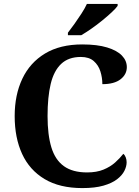

<svg xmlns="http://www.w3.org/2000/svg" viewBox="-20 -951 708 981"><path d="M401 10Q285 10 208 -36Q131 -82 93 -164.5Q55 -247 55 -358Q55 -466 94 -548.5Q133 -631 210 -677.5Q287 -724 400 -724Q477 -724 527.5 -708.5Q578 -693 603 -667Q628 -641 628 -608Q628 -571 596 -546Q564 -521 503 -521Q503 -554 493 -586Q483 -618 459 -639Q435 -660 393 -660Q330 -660 292.5 -624.5Q255 -589 239 -522Q223 -455 223 -358Q223 -262 242.5 -198Q262 -134 306.5 -102Q351 -70 425 -70Q474 -70 509 -84.5Q544 -99 568.5 -121Q593 -143 610 -165Q618 -159 622.5 -147Q627 -135 627 -122Q627 -101 615.5 -78Q604 -55 578 -35Q552 -15 508.5 -2.5Q465 10 401 10ZM327 -784Q342 -803 360.5 -829Q379 -855 396.5 -882Q414 -909 424 -931H581V-921Q572 -908 550.5 -888Q529 -868 502 -846Q475 -824 447 -804.5Q419 -785 395 -771H327Z"/></svg>

Font: Noto Serif Gujarati
Style: Regular
Weight: 400
Designer: Universal Thirst, Indian Type Foundry and the Monotype Design Team
Foundry: Monotype Imaging Inc.
Version: Version 2.102